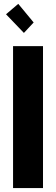

<svg xmlns="http://www.w3.org/2000/svg" viewBox="-20 -964 287 984"><path d="M200.4 -727.5V0H46.9V-727.5ZM102.5 -795.3 10.9 -890.8 73.6 -944.3 152.5 -848.8Z"/></svg>

Font: Inter Tight
Style: Regular
Weight: 400
Designer: Rasmus Andersson
Foundry: rsms
Version: Version 3.002